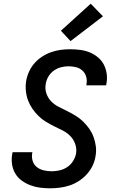

<svg xmlns="http://www.w3.org/2000/svg" viewBox="-20 -1009 640 1037"><path d="M251 8Q223 8 196 4.5Q169 1 144 -8.5Q119 -18 97.5 -33.5Q76 -49 62.5 -72Q49 -95 45 -122Q41 -149 46 -177L48 -187H155L154 -182Q150 -160 156.5 -139.5Q163 -119 179 -106.5Q195 -94 216 -89Q237 -84 259 -84Q281 -84 302.5 -89Q324 -94 343 -106.5Q362 -119 374.5 -139Q387 -159 391 -180Q395 -207 386 -232Q377 -257 359 -275Q341 -293 318 -304.5Q295 -316 272.5 -327Q250 -338 228 -351.5Q206 -365 188 -382.5Q170 -400 155.5 -421Q141 -442 132 -465.5Q123 -489 120 -516Q117 -543 121 -570Q125 -595 136 -620Q147 -645 165 -666Q183 -687 206.5 -702.5Q230 -718 255.5 -727Q281 -736 306.5 -739.5Q332 -743 358 -743Q386 -743 413 -739.5Q440 -736 463.5 -726.5Q487 -717 507.5 -700.5Q528 -684 540 -661.5Q552 -639 556 -612Q560 -585 555 -558L553 -548H446L447 -553Q451 -575 445.5 -594.5Q440 -614 425.5 -627.5Q411 -641 391 -646Q371 -651 350 -651Q329 -651 308.5 -645.5Q288 -640 270 -627Q252 -614 241 -595Q230 -576 227 -555Q222 -528 231 -503Q240 -478 257.5 -460.5Q275 -443 298 -431.5Q321 -420 344 -408.5Q367 -397 389 -383.5Q411 -370 429 -352.5Q447 -335 461.5 -314.5Q476 -294 485 -270Q494 -246 497.5 -219.5Q501 -193 496 -166Q492 -139 480 -114Q468 -89 449 -68Q430 -47 406 -31.5Q382 -16 356.5 -7.5Q331 1 304 4.5Q277 8 251 8ZM361 -787 309 -843 470 -989 536 -921Z"/></svg>

Font: Iosevka Semibold Extended
Style: Italic
Weight: 600
Width: 7
Italic angle: -9°
Monospace: yes
Designer: Belleve Invis
Foundry: Belleve Invis
Version: Version 32.5.0; ttfautohint (v1.8.4)